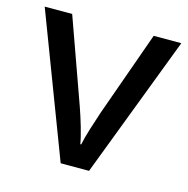

<svg xmlns="http://www.w3.org/2000/svg" viewBox="-85 -620 688 702"><g transform="rotate(15 258.5 -269.0)"><path d="M204.6 0 0 -538.1H104L218.8 -217.3Q230 -185.5 241 -147.9Q252 -110.4 255.9 -85.9H259.3Q264.2 -110.8 275.9 -148.4Q287.6 -186 298.3 -217.3L412.6 -538.1H517.1L312 0Z"/></g></svg>

Font: Open Sans Medium
Style: Regular
Weight: 500
Designer: Monotype Design Team
Foundry: Monotype Imaging Inc.
Version: Version 3.000